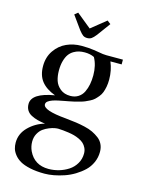

<svg xmlns="http://www.w3.org/2000/svg" viewBox="-136 -709 812 1089"><g transform="rotate(15 270.0 -165.0)"><path d="M32.2 172.9Q32.2 120.1 71.5 80.8Q110.8 41.5 165 25.9Q139.2 22.5 119.6 17.3Q100.1 12.2 82.3 2.9Q64.5 -6.3 55.2 -21.7Q45.9 -37.1 45.9 -58.1Q45.9 -121.6 178.2 -144Q124 -164.1 96.9 -198.2Q69.8 -232.4 69.8 -287.1Q69.8 -339.8 96.7 -378.7Q123.5 -417.5 164.1 -435.8Q204.6 -454.1 252 -454.1Q292 -454.1 325.2 -449.2Q338.4 -447.3 354 -444.6Q369.6 -441.9 379.9 -440.4Q390.1 -439 400.9 -439H498V-411.1H432.1Q452.1 -363.3 452.1 -309.1Q452.1 -286.6 448.5 -267.3Q444.8 -248 439.2 -233.2Q433.6 -218.3 423.1 -205.6Q412.6 -192.9 403.3 -184.1Q394 -175.3 378.4 -167.5Q362.8 -159.7 351.8 -155Q340.8 -150.4 321.8 -145.3Q302.7 -140.1 291.5 -137.5Q280.3 -134.8 259.8 -130.9Q253.9 -129.9 242.4 -127.7Q231 -125.5 223.6 -124Q216.3 -122.6 205.3 -120.4Q194.3 -118.2 187.3 -116.2Q180.2 -114.3 171.4 -111.3Q162.6 -108.4 157 -105.2Q151.4 -102.1 146.2 -98.4Q141.1 -94.7 138.7 -90.1Q136.2 -85.4 136.2 -80.1Q136.2 -44.9 271 -33.2Q276.9 -32.7 279.8 -32.2Q309.6 -29.3 333.5 -25.9Q357.4 -22.5 385.3 -16.1Q413.1 -9.8 433.6 0Q454.1 9.8 471.7 23.2Q489.3 36.6 498.5 56.2Q507.8 75.7 507.8 100.1Q507.8 133.3 494.6 162.8Q481.4 192.4 459 213.6Q436.5 234.9 408.4 252Q380.4 269 349.6 279.5Q318.8 290 289.6 295.4Q260.3 300.8 234.9 300.8Q187 300.8 149.9 292.7Q112.8 284.7 91.1 272Q69.3 259.3 55.7 241.9Q42 224.6 37.1 208Q32.2 191.4 32.2 172.9ZM121.1 143.1Q121.1 170.9 132.8 196.8Q167 269 250 269Q280.8 269 310.8 260.3Q340.8 251.5 366.2 234.9Q391.6 218.3 407.2 191.7Q422.9 165 422.9 132.8Q422.9 114.7 415.8 100.1Q408.7 85.4 398.2 75.7Q387.7 65.9 371.3 58.3Q355 50.8 340.6 46.9Q326.2 43 306.4 40Q286.6 37.1 274.2 36.1Q261.7 35.2 245.1 34.2Q237.3 34.2 224.6 36.4Q211.9 38.6 193.4 45.9Q174.8 53.2 159.2 64.5Q143.6 75.7 132.3 96.2Q121.1 116.7 121.1 143.1ZM163.1 -286.1Q163.1 -253.4 171.6 -227.1Q180.2 -200.7 203.4 -181.9Q226.6 -163.1 262.2 -163.1Q289.1 -163.1 308.8 -175.8Q328.6 -188.5 339.1 -210.2Q349.6 -231.9 354.2 -256.3Q358.9 -280.8 358.9 -309.1Q358.9 -368.2 335 -411.1Q311 -422.9 278.8 -422.9Q261.2 -422.9 245.8 -419.4Q230.5 -416 214.8 -406.7Q199.2 -397.5 188.2 -382.6Q177.2 -367.7 170.2 -343Q163.1 -318.4 163.1 -286.1ZM165 -615.2 184.1 -630.9 270 -561 356.9 -630.9 377 -615.2 319.8 -537.1Q305.2 -518.6 294.9 -511.7Q284.7 -504.9 270 -504.9Q255.4 -504.9 245.8 -511.5Q236.3 -518.1 221.2 -537.1Z"/></g></svg>

Font: Dehuti
Style: Bold
Weight: 700
Version: Version 1.2